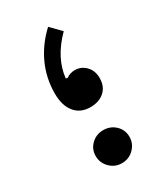

<svg xmlns="http://www.w3.org/2000/svg" viewBox="-144 -607 586 677"><g transform="rotate(-30 149.0 -268.5)"><path d="M164.1 -541.5 204.1 -500.5Q134.8 -430.7 127 -352.5L133.8 -351.1Q149.9 -362.3 168.5 -362.3Q194.3 -362.3 212.9 -343.5Q231.4 -324.7 231.4 -294.4Q231.4 -260.3 209.7 -240.7Q188 -221.2 152.3 -221.2Q112.3 -221.2 89.6 -248.8Q66.9 -276.4 66.9 -325.7Q66.9 -387.7 92 -442.9Q117.2 -498 164.1 -541.5ZM81.5 -62.5Q81.5 -90.8 101.6 -109.9Q121.6 -128.9 149.9 -128.9Q178.7 -128.9 198.7 -109.9Q218.8 -90.8 218.8 -62.5Q218.8 -34.7 198.7 -14.6Q178.7 5.4 149.9 5.4Q121.6 5.4 101.6 -14.6Q81.5 -34.7 81.5 -62.5Z"/></g></svg>

Font: Estedad-FD SemiBold
Style: Regular
Weight: 600
Designer: Amin Abedi
Version: Version 7.3